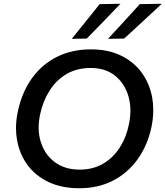

<svg xmlns="http://www.w3.org/2000/svg" viewBox="-20 -989 880 1021"><path d="M402 12Q307.5 12 238.2 -21Q169 -54 126.8 -111Q84.5 -168 71 -242Q65 -274 65 -307.5Q65 -351 75 -397Q96.5 -498 149.2 -572Q202 -646 281.8 -686.2Q361.5 -726.5 464 -726.5Q555.5 -726.5 623.8 -693.2Q692 -660 734 -602Q776 -544 789.5 -469.5Q795 -437.5 795 -404Q795 -359 785 -311.5Q764.5 -216 712.5 -143Q660.5 -70 581.8 -29Q503 12 402 12ZM403.5 -87Q475 -87 528.8 -118.8Q582.5 -150.5 617 -204.5Q651.5 -258.5 665 -325.5Q673.5 -364.5 673.5 -400.5Q673.5 -440.5 663 -477Q643 -545.5 591.8 -586.5Q540.5 -627.5 462.5 -627.5Q389 -627.5 334.2 -595.5Q279.5 -563.5 244 -507.8Q208.5 -452 193.5 -381.5Q185.5 -344.5 185.5 -310.5Q185.5 -269 197.5 -232.5Q219 -165.5 272.2 -126.2Q325.5 -87 403.5 -87ZM554.5 -782.5Q597.5 -829.5 639.5 -875Q681 -920.5 723.5 -967L840.5 -969Q789 -921 739.2 -875Q689.5 -829 640.5 -784ZM361.5 -782.5Q399.5 -829.5 436.2 -875Q473 -920.5 510 -967L620.5 -969Q575 -921 530.5 -875.2Q486 -829.5 441.5 -784Z"/></svg>

Font: Heraclito Medium
Style: Italic
Weight: 500
Italic angle: -12°
Designer: Kostas Bartsokas (font) & Cristiano Sobral (main changes)
Foundry: Kostas Bartsokas (font) & Cristiano Sobral (main changes)
Version: Version 1.00;July 8, 2020;FontCreator 13.0.0.2655 64-bit